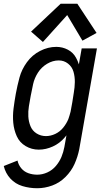

<svg xmlns="http://www.w3.org/2000/svg" viewBox="-46 -787 566 1020"><path d="M182 -564 119 -619 276 -767H365L467 -612L392 -571L311 -707ZM152 213Q111 213 73 201.5Q35 190 9 161.5Q-17 133 -26 95L47 66Q52 89 67 107Q82 125 104.5 133Q127 141 152 141Q179 141 205.5 129Q232 117 251 94.5Q270 72 280.5 46.5Q291 21 296 -6L307 -68Q303 -63 298 -57Q272 -26 235 -9Q198 8 160 8Q122 8 90 -11Q58 -30 43 -63.5Q28 -97 24.5 -134.5Q21 -172 26 -211Q31 -250 38 -289Q46 -332 57.5 -375Q69 -418 97 -456.5Q125 -495 167 -516.5Q209 -538 253 -538Q286 -538 314.5 -523Q343 -508 358 -480Q367 -464 373 -445L388 -530H469L375 6Q367 46 350 84Q333 122 302 153Q271 184 231.5 198.5Q192 213 152 213ZM198 -64Q223 -64 247.5 -75.5Q272 -87 289.5 -108.5Q307 -130 317 -154Q324 -174 329 -194L338 -243L346 -294Q351 -322 351.5 -350.5Q352 -379 344.5 -405.5Q337 -432 315.5 -449Q294 -466 266 -466Q234 -466 204 -448Q174 -430 155.5 -401Q137 -372 130 -340.5Q123 -309 117 -277Q112 -250 107.5 -222.5Q103 -195 104.5 -168Q106 -141 116 -116.5Q126 -92 148.5 -78Q171 -64 198 -64Z"/></svg>

Font: Iosevka SS08
Style: Italic
Weight: 400
Italic angle: -10°
Monospace: yes
Designer: Belleve Invis
Foundry: Belleve Invis
Version: 2.1.0; ttfautohint (v1.8.2)